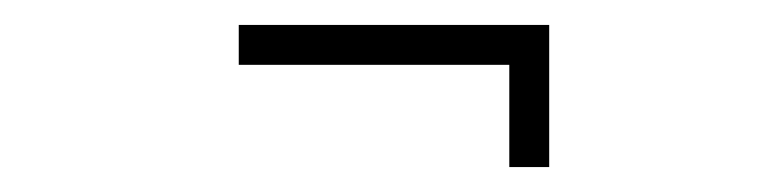

<svg xmlns="http://www.w3.org/2000/svg" viewBox="-20 -340 610 154"><path d="M420.5 -320V-206H388.5V-288H171.5V-320Z"/></svg>

Font: League Mono Narrow Thin
Style: Regular
Weight: 100
Width: 3
Designer: Tyler Finck
Foundry: The League of Moveable Type / Tyler Finck
Version: Version 2.210